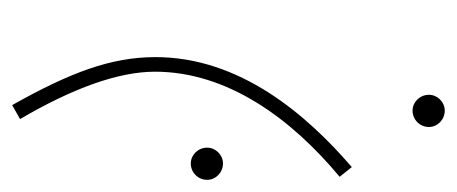

<svg xmlns="http://www.w3.org/2000/svg" viewBox="-255 -131 752 316"><g transform="rotate(-90 121.0 27.0)"><path d="M4 230C90 156 185 46 185 -93C185 -166 160 -233 106 -329L83 -316C134 -229 161 -154 161 -94C161 26 83 131 -12 210ZM10 18C24 18 36 6 36 -8C36 -23 24 -35 10 -35C-5 -35 -17 -23 -17 -8C-17 6 -5 18 10 18ZM97 383C111 383 123 371 123 357C123 342 111 330 97 330C82 330 70 342 70 357C70 371 82 383 97 383Z"/></g></svg>

Font: Noto Sans Arabic ExtCond Thin
Style: Regular
Weight: 100
Width: 2
Designer: Monotype Design Team, Nadine Chahine, Nizar Qandah and Khaled Hosny
Foundry: Monotype Imaging Inc.
Version: Version 2.012